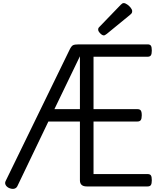

<svg xmlns="http://www.w3.org/2000/svg" viewBox="-20 -1206 1042 1242"><path d="M935 0H541Q519 0 508 -10Q497 -20 497 -40V-420H293L92 -1Q85 12 71 15Q57 18 38 10Q22 2 16 -10.5Q10 -23 17 -36L430 -884Q441 -907 451.5 -913Q462 -919 490 -919H935Q950 -919 956 -910.5Q962 -902 962 -879Q962 -857 956 -848Q950 -839 935 -839H585V-500H869Q884 -500 890.5 -491.5Q897 -483 897 -460Q897 -438 890.5 -429Q884 -420 869 -420H585V-80H935Q950 -80 956 -71.5Q962 -63 962 -40Q962 -18 956 -9Q950 0 935 0ZM332 -500H497V-842ZM652 -977Q641 -977 628 -990.5Q615 -1004 615 -1014Q615 -1019 616 -1022.5Q617 -1026 623 -1032L761 -1175Q766 -1180 770.5 -1183Q775 -1186 780 -1186Q790 -1186 803 -1177Q816 -1168 825.5 -1156Q835 -1144 835 -1134Q835 -1127 832.5 -1122Q830 -1117 820 -1109L671 -987Q665 -983 660.5 -980Q656 -977 652 -977Z"/></svg>

Font: Playwrite DE Grund
Style: Regular
Weight: 400
Designer: Veronika Burian, José Scaglione
Foundry: TypeTogether
Version: Version 1.002